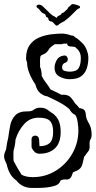

<svg xmlns="http://www.w3.org/2000/svg" viewBox="-45 -794 473 943"><path d="M112 129Q64 129 36 93Q16 79 4.5 58.5Q-7 38 -12 13Q-17 2 -21 -7.5Q-25 -17 -25 -25Q-25 -36 -21.5 -44.5Q-18 -53 -15 -61Q-13 -74 -11 -87.5Q-9 -101 -5 -114Q-1 -146 5 -177Q11 -208 30.5 -228Q50 -248 91 -247Q109 -246 121.5 -255.5Q134 -265 152 -265Q175 -265 188 -255Q201 -245 218 -234Q220 -233 221 -232Q222 -231 223 -229Q253 -203 253 -147Q253 -92 225 -65.5Q197 -39 149 -39Q134 -39 124.5 -48.5Q115 -58 111 -68L110 -74V-109Q110 -119 115.5 -123.5Q121 -128 128 -128Q135 -128 140.5 -123.5Q146 -119 147 -109L149 -76Q182 -76 199 -91.5Q216 -107 216 -147Q216 -183 201 -199.5Q186 -216 145 -216Q102 -216 73.5 -184.5Q45 -153 31 -108Q30 -82 22 -56Q21 -50 21 -43.5Q21 -37 21 -30Q21 -23 21 -16Q21 -9 22 -3Q30 13 41.5 32.5Q53 52 61 64Q82 76 116 76Q178 76 229 44.5Q280 13 310 -39.5Q340 -92 340 -154Q340 -168 336.5 -193.5Q333 -219 324 -230Q313 -235 306.5 -242.5Q300 -250 296 -258Q274 -277 247.5 -291Q221 -305 193 -318L187 -321Q172 -322 154 -335.5Q136 -349 129 -379Q111 -405 99.5 -433.5Q88 -462 88 -486V-488Q83 -496 83 -507Q83 -548 100.5 -572.5Q118 -597 145.5 -609Q173 -621 203.5 -625Q234 -629 259 -629Q280 -629 304 -620Q309 -620 314.5 -618.5Q320 -617 322 -612Q339 -603 352 -589Q370 -575 379.5 -552Q389 -529 389 -510Q389 -483 381.5 -459Q374 -435 354.5 -420Q335 -405 297 -405Q271 -405 247 -418Q223 -431 223 -462Q223 -479 233 -498Q243 -517 267 -521Q277 -523 282.5 -517Q288 -511 288 -503Q288 -497 284.5 -492Q281 -487 273 -485Q269 -484 264.5 -478.5Q260 -473 260 -462Q260 -449 273.5 -445.5Q287 -442 297 -442Q330 -442 341 -459Q352 -476 352 -510Q352 -536 335 -553Q329 -557 327 -561Q320 -565 312 -565Q295 -565 289.5 -569.5Q284 -574 285 -581L281 -580Q278 -579 275.5 -579.5Q273 -580 272 -580H267Q263 -577 256 -577H224Q214 -570 206 -564Q198 -558 192 -547Q184 -534 170 -528Q156 -522 154 -519Q151 -506 151.5 -492Q152 -478 152 -464Q157 -455 158 -443Q159 -439 159.5 -433Q160 -427 160 -421Q168 -404 180.5 -388Q193 -372 203 -355L209 -352Q223 -345 235 -339.5Q247 -334 258 -328Q260 -328 261.5 -328.5Q263 -329 264 -329Q290 -329 302 -316Q314 -303 324 -286Q335 -276 345 -263Q361 -261 368.5 -254Q376 -247 377 -226Q379 -209 392 -187.5Q405 -166 405 -133Q405 -117 399.5 -109.5Q394 -102 395 -83Q397 -60 388.5 -50.5Q380 -41 370 -25Q370 -26 369.5 -26Q369 -26 369 -27Q364 -8 361 7Q358 22 349.5 32Q341 42 321 49L313 53Q306 78 297 83.5Q288 89 277.5 87.5Q267 86 253 92Q253 92 251 96L249 100Q243 112 225.5 118Q208 124 185.5 126.5Q163 129 143 129Q123 129 112 129ZM232 -668Q230 -668 222 -677Q214 -686 212 -687Q201 -689 197 -692Q193 -695 192 -704Q192 -706 188.5 -708Q185 -710 182 -711L178 -722Q177 -725 169.5 -727.5Q162 -730 157 -736Q149 -746 147.5 -748Q146 -750 145 -750.5Q144 -751 137 -757Q134 -760 134 -763Q134 -767 139 -769.5Q144 -772 149 -771Q157 -770 163.5 -764.5Q170 -759 191 -738Q194 -735 199.5 -729.5Q205 -724 208 -722L215 -717Q217 -716 222 -713.5Q227 -711 232 -706Q238 -715 245 -717.5Q252 -720 255 -723Q257 -729 260 -730Q263 -731 267 -732Q267 -732 267.5 -732.5Q268 -733 268 -734Q269 -736 271 -736Q273 -736 275 -739Q279 -744 282.5 -746Q286 -748 289 -755Q291 -759 293 -760Q295 -761 298 -764Q300 -767 304.5 -770.5Q309 -774 313 -774Q319 -774 334.5 -769Q350 -764 348 -759Q348 -755 346 -754Q335 -750 331.5 -745.5Q328 -741 319 -733Q309 -723 301 -715Q293 -707 271 -690Q269 -689 262.5 -685.5Q256 -682 251 -679Q247 -677 245 -674.5Q243 -672 239 -670Q235 -668 232 -668Z"/></svg>

Font: Are You Serious
Style: Regular
Weight: 400
Designer: Robert E. Leuschke
Foundry: Robert E. Leuschke
Version: Version 1.100